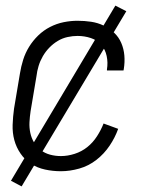

<svg xmlns="http://www.w3.org/2000/svg" viewBox="-20 -602 515 684"><path d="M197 8Q168 8 140.5 2Q113 -4 91 -18Q69 -32 53.5 -54.5Q38 -77 31 -103Q24 -129 25 -157.5Q26 -186 30 -215L51 -340Q55 -365 62.5 -389Q70 -413 83.5 -435Q97 -457 116 -475.5Q135 -494 158.5 -506Q182 -518 207 -523Q232 -528 256 -528Q281 -528 304.5 -524.5Q328 -521 349 -511Q370 -501 386.5 -485.5Q403 -470 412 -449Q421 -428 423 -404.5Q425 -381 421 -356L420 -351H361V-355Q365 -379 360 -402.5Q355 -426 340.5 -442.5Q326 -459 303.5 -466.5Q281 -474 256 -474Q239 -474 220.5 -470Q202 -466 185.5 -456Q169 -446 155.5 -432Q142 -418 132.5 -401.5Q123 -385 117.5 -367Q112 -349 110 -331L89 -206Q86 -186 85 -166.5Q84 -147 88 -128.5Q92 -110 101.5 -94Q111 -78 125.5 -67Q140 -56 158.5 -51Q177 -46 197 -46Q221 -46 246 -54Q271 -62 291 -78Q311 -94 325.5 -116.5Q340 -139 349 -162L401 -143Q390 -112 370.5 -83Q351 -54 323.5 -32.5Q296 -11 262.5 -1.5Q229 8 197 8ZM57 62 19 42 391 -582 430 -562Z"/></svg>

Font: Iosevka QP Light
Style: Italic
Weight: 300
Italic angle: -9°
Designer: Belleve Invis
Foundry: Belleve Invis
Version: Version 20.0.0; ttfautohint (v1.8.4)